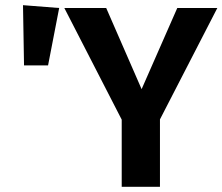

<svg xmlns="http://www.w3.org/2000/svg" viewBox="-20 -723 861 743"><path d="M69 -703 209 -692 166 -470H73ZM821 -692 599 -261V0H451V-260L229 -692H391L528 -378L666 -692Z"/></svg>

Font: FiraGO SemiBold
Style: Regular
Weight: 600
Designer: bBox Type
Foundry: bBox Type GmbH
Version: Version 1.001;PS 001.001;hotconv 1.0.88;makeotf.lib2.5.64775